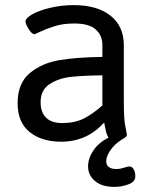

<svg xmlns="http://www.w3.org/2000/svg" viewBox="-20 -549 585 752"><path d="M510 142Q510 163 483 173Q456 183 428 183Q379 183 352 160Q325 137 325 103Q325 71 345.5 40.5Q366 10 405 -10Q397 -23 393 -44Q389 -65 388 -69Q320 6 220 6Q143 6 96 -32Q49 -70 49 -144Q49 -223 96.5 -262.5Q144 -302 213 -313.5Q282 -325 381 -326V-373Q381 -410 355 -433.5Q329 -457 271 -457Q227 -457 194 -446.5Q161 -436 139 -425.5Q117 -415 115 -415Q105 -415 92.5 -435Q80 -455 80 -465Q80 -478 106.5 -493Q133 -508 177 -518.5Q221 -529 268 -529Q361 -529 413 -487.5Q465 -446 465 -372V-148Q465 -82 471 -53.5Q477 -25 477 -22Q477 -12 461 -5Q430 14 413 38.5Q396 63 396 83Q396 97 406 105Q416 113 435 113Q450 113 465 108Q480 103 487 103Q497 103 503.5 114Q510 125 510 142ZM381 -254Q306 -253 258.5 -248Q211 -243 175 -220Q139 -197 139 -149Q139 -109 160.5 -88Q182 -67 224 -67Q273 -67 308.5 -85Q344 -103 381 -136Z"/></svg>

Font: Asap-Regular
Style: Regular
Weight: 400
Designer: Pablo Cosgaya
Foundry: Omnibus-Type
Version: Version 2.000; ttfautohint (v1.8)